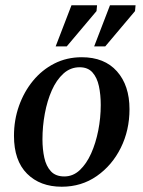

<svg xmlns="http://www.w3.org/2000/svg" viewBox="-20 -697 542 728"><path d="M214 11Q132 11 82.5 -38.5Q33 -88 33 -182Q33 -242 52 -295.5Q71 -349 105 -390.5Q139 -432 186 -456Q233 -480 290 -480Q376 -480 423.5 -426.5Q471 -373 471 -283Q471 -203 438 -136.5Q405 -70 347 -29.5Q289 11 214 11ZM224 -28Q257 -28 282.5 -52Q308 -76 325.5 -115Q343 -154 352.5 -202Q362 -250 362 -299Q362 -338 355 -370.5Q348 -403 330.5 -422.5Q313 -442 282 -442Q247 -442 220.5 -418Q194 -394 176.5 -354.5Q159 -315 150 -266.5Q141 -218 141 -169Q141 -131 148 -99Q155 -67 173 -47.5Q191 -28 224 -28ZM379 -521H337L397 -677H494L492 -655ZM233 -521H191L251 -677H348L346 -655Z"/></svg>

Font: STIX Two Text Medium
Style: Italic
Weight: 500
Italic angle: -12°
Designer: Ross Mills, John Hudson & Paul Hanslow, Tiro Typeworks Ltd; with prior portions MicroPress Inc. and Coen Hoffman, Elsevi
Foundry: Tiro Typeworks Ltd
Version: Version 2.13 b171